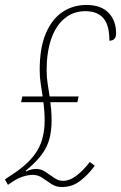

<svg xmlns="http://www.w3.org/2000/svg" viewBox="-25 -744 488 774"><path d="M225 10Q201 10 182.5 -2Q164 -14 146.5 -26.5Q129 -39 107 -39Q90 -39 68.5 -32.5Q47 -26 25 -11L7 1L-5 -21L28 -43Q95 -87 125 -136.5Q155 -186 155 -259Q155 -280 153.5 -298Q152 -316 150 -332H60L65 -355H147Q143 -382 139 -407.5Q135 -433 135 -462Q135 -552 160 -610Q185 -668 227.5 -696Q270 -724 323 -724Q382 -724 412.5 -692.5Q443 -661 443 -610Q443 -580 416 -580Q416 -644 391 -671.5Q366 -699 320 -699Q270 -699 234.5 -669Q199 -639 181 -585.5Q163 -532 163 -462Q163 -432 167 -407.5Q171 -383 175 -355H292L287 -332H178Q180 -316 181.5 -298Q183 -280 183 -259Q183 -217 174 -183.5Q165 -150 142.5 -120Q120 -90 79 -56L81 -53Q101 -63 120 -63Q141 -63 158.5 -51Q176 -39 193.5 -27Q211 -15 228 -15Q256 -15 283.5 -36Q311 -57 337 -91L357 -76Q331 -40 298.5 -15Q266 10 225 10Z"/></svg>

Font: Noto Serif ExtraCondensed Thin
Style: Italic
Weight: 100
Width: 2
Italic angle: -12°
Designer: Monotype Design Team
Foundry: Monotype Imaging Inc.
Version: Version 2.013